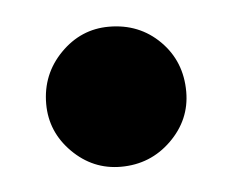

<svg xmlns="http://www.w3.org/2000/svg" viewBox="-29 -334 307 239"><g transform="rotate(-5 124.5 -214.5)"><path d="M28 -213Q28 -250 53.5 -276Q79 -302 114 -302Q152 -302 177.5 -276.5Q203 -251 203 -213Q203 -178 177 -152.5Q151 -127 114 -127Q79 -127 53.5 -152.5Q28 -178 28 -213Z"/></g></svg>

Font: EB Garamond ExtraBold
Style: Regular
Weight: 800
Designer: Georg Duffner and Octavio Pardo
Foundry: Georg Duffner
Version: Version 1.000